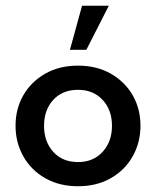

<svg xmlns="http://www.w3.org/2000/svg" viewBox="-20 -637 542 667"><path d="M251 10Q186 10 137 -18Q88 -46 61 -94Q34 -142 34 -200Q34 -259 61 -306Q88 -353 137 -381Q186 -409 251 -409Q316 -409 365 -381Q414 -353 441 -306Q468 -259 468 -200Q468 -142 441 -94Q414 -46 365 -18Q316 10 251 10ZM251 -74Q304 -74 336.5 -109.5Q369 -145 369 -200Q369 -255 336.5 -290Q304 -325 251 -325Q197 -325 165 -290Q133 -255 133 -200Q133 -145 165 -109.5Q197 -74 251 -74ZM223 -464 265 -617H358L280 -464Z"/></svg>

Font: Rokkitt SemiBold
Style: Regular
Weight: 600
Designer: Vernon Adams
Foundry: Vernon Adams
Version: Version 3.103